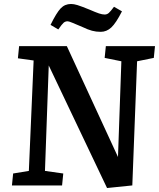

<svg xmlns="http://www.w3.org/2000/svg" viewBox="-20 -932 801 965"><path d="M573 -143 590 -624 506 -641 512 -700H759L753 -641L669 -624L645 0L518 13L225 -603L206 -73L298 -60L292 0H40L46 -60L125 -73L149 -628L70 -639L76 -700H316ZM486 -772Q463 -772 442.5 -777.5Q422 -783 395 -796Q362 -810 344 -817.5Q326 -825 320 -825Q308 -825 299.5 -817.5Q291 -810 273 -784L234 -807Q264 -868 285 -890Q306 -912 337 -912Q351 -912 369 -906.5Q387 -901 429 -884Q461 -870 477.5 -864.5Q494 -859 506 -859Q518 -859 527 -867Q536 -875 553 -898L593 -875Q563 -816 539.5 -794Q516 -772 486 -772Z"/></svg>

Font: Literata 12pt SemiBold
Style: Italic
Weight: 600
Italic angle: -2°
Designer: Latin by Veronika Burian and Jose Scaglione. Greek by Irene Vlachou. Cyrillic by Vera Evstafieva
Foundry: TypeTogether
Version: Version 3.002